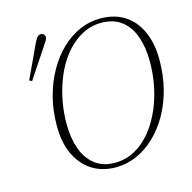

<svg xmlns="http://www.w3.org/2000/svg" viewBox="-103 -792 912 910"><g transform="rotate(-15 352.5 -337.0)"><path d="M65 -490Q84 -531 103 -571Q122 -611 140 -651Q146 -663 150.5 -670.5Q155 -678 160.5 -683Q166 -688 173 -688Q183 -688 189 -682.5Q195 -677 195 -669Q195 -661 189.5 -652Q184 -643 171 -624Q148 -589 124.5 -554Q101 -519 78 -484ZM357 14Q290 14 240.5 -17.5Q191 -49 163.5 -107.5Q136 -166 136 -247Q136 -323 153.5 -389.5Q171 -456 202 -510.5Q233 -565 274 -604.5Q315 -644 364 -665.5Q413 -687 466 -687Q534 -687 583.5 -656Q633 -625 660 -566Q687 -507 687 -425Q687 -350 670 -283.5Q653 -217 622 -162.5Q591 -108 549.5 -68.5Q508 -29 459 -7.5Q410 14 357 14ZM359 -8Q400 -8 436.5 -23.5Q473 -39 504.5 -67.5Q536 -96 561 -135Q586 -174 604 -221Q622 -268 631.5 -321Q641 -374 641 -429Q641 -499 622 -552.5Q603 -606 564 -636Q525 -666 464 -666Q423 -666 386.5 -650Q350 -634 318.5 -605.5Q287 -577 262 -538Q237 -499 219.5 -451.5Q202 -404 192.5 -352Q183 -300 183 -244Q183 -176 202 -122.5Q221 -69 260 -38.5Q299 -8 359 -8Z"/></g></svg>

Font: Source Serif 4 48pt Light
Style: Italic
Weight: 300
Italic angle: -12°
Designer: Frank Grießhammer
Foundry: Adobe Systems Incorporated
Version: Version 4.004;hotconv 1.0.116;makeotfexe 2.5.65601